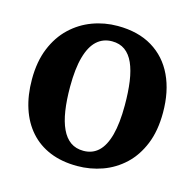

<svg xmlns="http://www.w3.org/2000/svg" viewBox="-90 -662 776 765"><g transform="rotate(15 298.5 -279.5)"><path d="M28.9 -276.6Q28.9 -349.9 51.4 -404.8Q73.9 -459.8 112.7 -496.5Q151.5 -533.2 201 -551.6Q250.4 -570 304.6 -570Q389.3 -570 448 -534.5Q506.7 -499 537.2 -434.6Q567.8 -370.1 567.8 -282.4Q567.8 -207.8 545.3 -152.6Q522.8 -97.4 484 -61Q445.1 -24.7 395.5 -6.8Q345.9 11 291.7 11Q228.4 11 179.4 -9.1Q130.5 -29.3 97.1 -67Q63.6 -104.7 46.2 -157.9Q28.9 -211 28.9 -276.6ZM300.4 -53.9Q337.3 -53.9 362.2 -77.3Q387.2 -100.7 400.2 -149.1Q413.2 -197.5 413.2 -272Q413.2 -326.6 407.1 -369.9Q400.9 -413.1 387.5 -443.3Q374 -473.5 352.2 -489.3Q330.3 -505.1 298.8 -505.1Q262.1 -505.1 236.3 -481.7Q210.5 -458.3 197 -410.2Q183.4 -362 183.4 -287Q183.4 -231.9 190 -188.6Q196.6 -145.4 210.7 -115.4Q224.7 -85.4 246.8 -69.6Q269 -53.9 300.4 -53.9Z"/></g></svg>

Font: Merriweather Light
Style: Regular
Weight: 300
Designer: Eben Sorkin
Foundry: Eben Sorkin
Version: Version 2.100